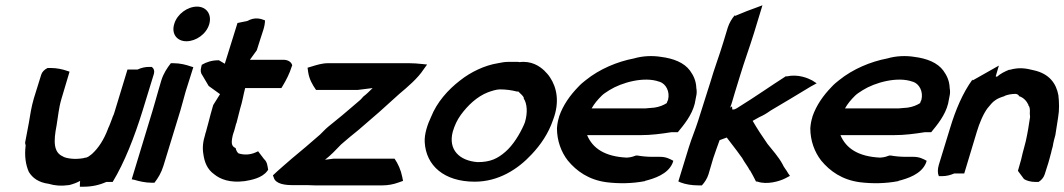

<svg xmlns="http://www.w3.org/2000/svg" viewBox="-20 -694 4024 726"><path d="M108 -322C98 -288 94 -258 89 -229C85 -206 79 -178 75 -155V-153L77 -144C72 -105 77 -71 89 -44C103 -21 126 -4 164 1C187 8 212 10 239 6H241C257 2 270 -3 283 -10C282 -5 282 5 282 12H296C327 12 355 6 382 -6H406C451 -80 489 -178 519 -275L562 -415C565 -426 562 -435 554 -441H544C529 -441 515 -438 500 -431H462L413 -270C411 -263 409 -258 406 -252L404 -246C399 -234 394 -218 389 -209L388 -206C373 -166 352 -134 329 -113L328 -112C316 -103 312 -98 299 -97H298L296 -96C262 -90 233 -95 220 -101L219 -102C182 -117 182 -159 194 -220C200 -255 202 -285 212 -319L243 -423L234 -426C217 -432 195 -437 170 -437H160C148 -431 139 -422 136 -412Z M639 -604C627 -566 649 -538 685 -538C721 -538 760 -565 771 -602C782 -639 761 -669 725 -669C689 -669 650 -641 639 -604ZM578 -349C570 -323 565 -301 557 -276L478 -16L488 -14C505 -9 529 -3 554 -3H564C578 -21 590 -41 598 -67L662 -276C670 -303 675 -324 682 -348L711 -440L701 -443C684 -449 661 -455 636 -455H626C612 -437 598 -416 590 -390Z M741 -441C737 -427 739 -417 746 -408L769 -369L812 -338C804 -325 796 -312 787 -298L786 -296C779 -273 774 -253 768 -230C763 -214 761 -201 756 -187V-186C747 -158 745 -134 749 -111C753 -82 763 -54 790 -35C813 -16 850 -2 904 -9H905C928 -13 971 -20 991 -48L994 -52C991 -68 991 -81 978 -93L956 -122L945 -117C926 -109 904 -107 882 -114C878 -117 873 -124 871 -134C856 -141 853 -151 860 -182L862 -189C867 -202 870 -216 873 -227L874 -228L888 -283C897 -311 900 -335 907 -361H1044L1050 -371C1062 -391 1075 -416 1083 -442L1085 -447C1082 -459 1070 -468 1051 -468H925L951 -504L964 -545L976 -582C980 -595 982 -607 982 -617C965 -624 943 -630 916 -615L878 -607L830 -453L808 -466H804C781 -466 760 -459 743 -449Z M1012 -31 1015 -23C1022 3 1061 6 1087 6H1142C1150 6 1160 7 1171 7H1425C1447 7 1468 3 1487 -4L1504 -10L1501 -25C1496 -51 1485 -75 1472 -94H1241C1230 -93 1221 -91 1209 -90C1231 -107 1250 -127 1270 -148C1291 -166 1313 -185 1336 -203C1388 -247 1439 -292 1490 -339C1521 -365 1560 -398 1582 -432L1595 -450L1576 -452C1543 -456 1511 -455 1478 -455H1220C1198 -455 1176 -448 1160 -443L1143 -438L1145 -423C1149 -395 1161 -374 1175 -354H1333L1389 -361C1379 -351 1366 -338 1354 -329L1353 -328C1349 -323 1346 -320 1342 -316C1320 -298 1294 -274 1274 -258L1220 -214C1208 -204 1200 -194 1190 -185C1153 -153 1120 -124 1083 -94C1058 -72 1035 -53 1012 -31Z M1610 -252C1597 -225 1584 -187 1586 -156C1591 -68 1659 -7 1775 -7C1865 -7 1938 -54 1990 -110C2025 -147 2054 -190 2071 -240C2098 -310 2084 -365 2060 -401C2053 -412 2046 -419 2038 -427V-428H2037C2020 -444 1989 -465 1944 -459C1944 -459 1943 -460 1938 -460H1902C1889 -460 1877 -458 1863 -455C1812 -447 1759 -421 1720 -390C1673 -354 1632 -307 1610 -252ZM1692 -196C1699 -220 1709 -241 1722 -259C1749 -296 1784 -329 1825 -345C1839 -350 1857 -356 1870 -356C1893 -356 1915 -353 1934 -348H1940C1948 -339 1958 -333 1961 -323L1960 -322C1973 -303 1976 -269 1965 -232C1964 -230 1963 -228 1961 -222C1945 -186 1920 -145 1891 -120C1861 -94 1834 -81 1786 -81C1717 -86 1674 -128 1692 -196Z M2094 -252C2089 -236 2087 -223 2086 -209C2086 -162 2102 -119 2127 -87C2160 -47 2206 -14 2273 -5C2321 1 2371 0 2418 -9H2419V-10C2454 -19 2505 -35 2523 -77L2526 -86C2513 -93 2499 -101 2476 -101H2447C2427 -101 2406 -103 2390 -106H2385C2376 -103 2368 -99 2350 -98C2267 -102 2221 -133 2200 -183H2401C2443 -183 2480 -188 2518 -194H2543C2566 -222 2596 -258 2607 -302L2612 -328C2615 -340 2615 -350 2613 -361C2612 -389 2602 -409 2589 -427C2567 -457 2527 -473 2479 -479C2448 -484 2411 -483 2377 -473C2314 -461 2247 -433 2195 -391C2186 -384 2176 -376 2166 -365C2136 -334 2109 -297 2094 -253ZM2217 -284C2228 -303 2239 -316 2255 -332C2262 -339 2270 -344 2284 -353C2330 -382 2416 -406 2473 -385H2474C2498 -377 2514 -348 2506 -316C2505 -314 2503 -311 2501 -304C2488 -296 2474 -290 2454 -287L2430 -285C2424 -284 2418 -284 2411 -284Z M2545 -8 2554 -4C2572 3 2596 7 2621 7H2634C2645 -5 2654 -19 2659 -35L2677 -96C2684 -118 2693 -141 2701 -164C2709 -167 2717 -170 2728 -174C2745 -151 2764 -128 2780 -105L2786 -97C2795 -80 2807 -66 2815 -50H2816C2824 -37 2831 -22 2839 -7L2841 -8L2845 -7C2880 5 2927 -8 2950 -20L2967 -29L2960 -39C2953 -52 2944 -61 2939 -73C2924 -101 2901 -126 2882 -150L2853 -193C2843 -208 2835 -222 2826 -237L2851 -251C2867 -258 2880 -266 2894 -276C2944 -305 2996 -337 3046 -367L3068 -379L3051 -390C3036 -398 2998 -415 2954 -405L2952 -406C2891 -367 2836 -328 2776 -291C2773 -289 2760 -280 2754 -280H2749L2748 -292C2745 -290 2745 -289 2741 -287C2748 -305 2753 -326 2759 -345L2779 -410C2795 -463 2814 -514 2831 -569L2863 -674L2839 -665C2819 -658 2790 -647 2760 -634L2758 -636C2747 -623 2738 -608 2732 -590L2715 -534C2700 -484 2681 -435 2666 -383L2658 -358C2646 -318 2632 -278 2620 -238C2609 -203 2595 -171 2584 -135Z M3052 -252C3047 -236 3045 -223 3044 -209C3044 -162 3060 -119 3085 -87C3118 -47 3164 -14 3231 -5C3279 1 3329 0 3376 -9H3377V-10C3412 -19 3463 -35 3481 -77L3484 -86C3471 -93 3457 -101 3434 -101H3405C3385 -101 3364 -103 3348 -106H3343C3334 -103 3326 -99 3308 -98C3225 -102 3179 -133 3158 -183H3359C3401 -183 3438 -188 3476 -194H3501C3524 -222 3554 -258 3565 -302L3570 -328C3573 -340 3573 -350 3571 -361C3570 -389 3560 -409 3547 -427C3525 -457 3485 -473 3437 -479C3406 -484 3369 -483 3335 -473C3272 -461 3205 -433 3153 -391C3144 -384 3134 -376 3124 -365C3094 -334 3067 -297 3052 -253ZM3175 -284C3186 -303 3197 -316 3213 -332C3220 -339 3228 -344 3242 -353C3288 -382 3374 -406 3431 -385H3432C3456 -377 3472 -348 3464 -316C3463 -314 3461 -311 3459 -304C3446 -296 3432 -290 3412 -287L3388 -285C3382 -284 3376 -284 3369 -284Z M3530 -71C3525 -54 3525 -39 3530 -28H3543C3559 -28 3574 -32 3588 -38H3626L3674 -197C3683 -227 3698 -264 3715 -286L3716 -287C3724 -297 3733 -308 3742 -314C3752 -322 3767 -327 3777 -330L3780 -332C3791 -336 3804 -339 3821 -339C3821 -339 3833 -337 3833 -330H3835C3851 -324 3862 -312 3869 -297L3868 -295H3869C3874 -290 3875 -279 3874 -266V-264L3875 -252C3871 -224 3866 -193 3859 -161L3853 -138C3848 -121 3845 -107 3841 -90C3837 -76 3833 -61 3829 -48L3852 -17C3861 -11 3877 -6 3896 -6H3907C3917 -12 3926 -22 3930 -34L3944 -78C3948 -90 3950 -101 3953 -111L3954 -114C3955 -121 3958 -130 3960 -138L3961 -142C3963 -156 3967 -170 3971 -185V-186C3974 -205 3978 -229 3981 -250C3986 -278 3985 -308 3982 -334C3974 -378 3948 -415 3890 -428C3859 -436 3833 -440 3798 -430H3795C3778 -423 3764 -416 3750 -404C3750 -404 3748 -404 3745 -405L3757 -446L3658 -390L3657 -393C3620 -342 3593 -278 3572 -208Z"/></svg>

Font: SolarCharger
Style: 952
Weight: 900
Designer: Mew Too
Foundry: Cannot Into Space Fonts/KineticPlasma Fonts
Version: Version 1.100